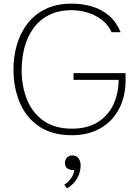

<svg xmlns="http://www.w3.org/2000/svg" viewBox="-20 -735 764 1055"><path d="M375 8Q268 8 197.5 -38.5Q127 -85 91.5 -165Q56 -245 54 -344Q53 -421 72.5 -488Q92 -555 131.5 -606Q171 -657 231.5 -686Q292 -715 373 -715Q433 -715 485.5 -699.5Q538 -684 578.5 -649.5Q619 -615 643 -558H593Q575 -599 539.5 -626Q504 -653 461 -666Q418 -679 375 -679Q302 -679 249.5 -652.5Q197 -626 163.5 -579.5Q130 -533 114.5 -474Q99 -415 99 -349Q99 -262 128 -189Q157 -116 218.5 -72Q280 -28 376 -28Q457 -28 513.5 -61.5Q570 -95 600.5 -155.5Q631 -216 632 -296H384V-333H670V-294Q670 -205 634 -136.5Q598 -68 531.5 -30Q465 8 375 8ZM348 300 333 280Q345 273 356.5 261.5Q368 250 377 234Q386 218 388 198Q375 202 356 194Q337 186 337 159Q337 142 348.5 130.5Q360 119 378 119Q400 119 411.5 135Q423 151 423 172Q423 200 413.5 224.5Q404 249 387.5 268Q371 287 348 300Z"/></svg>

Font: Onest Thin
Style: Regular
Weight: 250
Designer: Dmitri Voloshin, Andrey Kudryavtsev
Foundry: Dmitri Voloshin, Andrey Kudryavtsev
Version: Version 1.000;gftools[0.9.33]